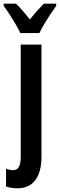

<svg xmlns="http://www.w3.org/2000/svg" viewBox="-56 -786 326 1046"><path d="M39 240Q24 240 5.5 237Q-13 234 -23 230V133Q-13 137 -3 139Q7 141 15 141Q37 141 47 123Q57 105 57 67V-543H170V68Q170 123 155 161.5Q140 200 111 220Q82 240 39 240ZM250 -754Q236 -735 218.5 -708.5Q201 -682 185 -655Q169 -628 159 -606H55Q45 -627 29.5 -653.5Q14 -680 -3.5 -707Q-21 -734 -36 -754V-766H31Q48 -750 67.5 -727.5Q87 -705 107 -680Q129 -708 146 -727Q163 -746 183 -766H250Z"/></svg>

Font: Noto Sans Display ExtraCondensed SemiBold
Style: Regular
Weight: 600
Width: 2
Designer: Monotype Design Team
Foundry: Monotype Imaging Inc.
Version: Version 2.003